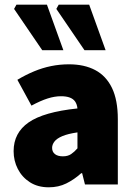

<svg xmlns="http://www.w3.org/2000/svg" viewBox="-20 -786 576 818"><path d="M188 12Q141 12 107.5 -9.5Q74 -31 56 -66Q38 -101 38 -142Q38 -220 102 -264.5Q166 -309 310 -324Q308 -342 300 -353.5Q292 -365 277 -370.5Q262 -376 240 -376Q213 -376 183 -366.5Q153 -357 114 -336L54 -446Q89 -467 125 -482Q161 -497 198 -504.5Q235 -512 274 -512Q339 -512 385.5 -487.5Q432 -463 457 -411.5Q482 -360 482 -278V0H342L330 -48H326Q296 -21 262.5 -4.5Q229 12 188 12ZM248 -120Q269 -120 283 -129.5Q297 -139 310 -154V-222Q269 -216 245.5 -206Q222 -196 212 -183Q202 -170 202 -156Q202 -139 214 -129.5Q226 -120 248 -120ZM160 -572 40 -748 50 -766H180L250 -572ZM340 -572 220 -748 230 -766H360L430 -572Z"/></svg>

Font: Source Sans 3 Black
Style: Regular
Weight: 900
Designer: Paul D. Hunt
Foundry: Adobe
Version: Version 3.046;hotconv 1.0.118;makeotfexe 2.5.65603